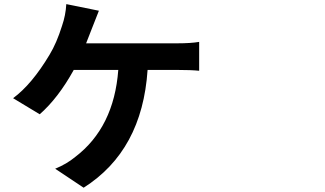

<svg xmlns="http://www.w3.org/2000/svg" viewBox="-20 -834 1540 909"><path d="M387.7 -628.9H819.3Q883.8 -628.9 922.9 -635.7V-499Q885.7 -502.9 819.3 -502.9H678.7Q653.3 -121.1 376 54.7L241.2 -35.2Q295.9 -57.6 335.9 -90.8Q519.5 -230.5 540 -502.9H329.1Q255.9 -370.1 168 -293L42 -369.1Q130.9 -434.6 214.8 -575.2Q248 -629.9 273.4 -710.9Q291 -761.7 293.9 -814.5L448.2 -783.2Q435.5 -752 416.5 -702.6Q397.5 -653.3 387.7 -628.9Z"/></svg>

Font: Bpmf Zihi Sans Bold
Style: Bold
Weight: 700
Foundry: But Ko
Version: Version 1.320